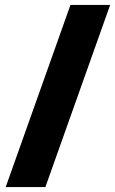

<svg xmlns="http://www.w3.org/2000/svg" viewBox="-20 -744 465 774"><path d="M163 10H3L264 -724H424Z"/></svg>

Font: Noto Sans Display Black Narrow
Style: Regular
Weight: 900
Width: 4
Designer: Monotype Design team
Foundry: Monotype Imaging Inc.
Version: Version 1.000